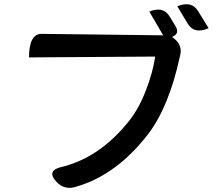

<svg xmlns="http://www.w3.org/2000/svg" viewBox="-20 -864 1040 913"><path d="M690 -809Q757 -836 787 -785L815 -739Q836 -704 798 -688Q853 -652 835 -594Q784 -358 685 -227Q536 -34 348 22Q288 44 248 0Q202 -50 265 -68Q452 -111 593 -288Q642 -350 674 -435Q707 -520 718 -595L118 -591Q118 -703 178 -703L756 -696L690 -809ZM823 -834Q891 -862 922 -811L972 -730Q904 -700 873 -751L823 -834Z"/></svg>

Font: Swei Half Moon CJK SC
Style: Medium
Weight: 500
Version: Version 2.071